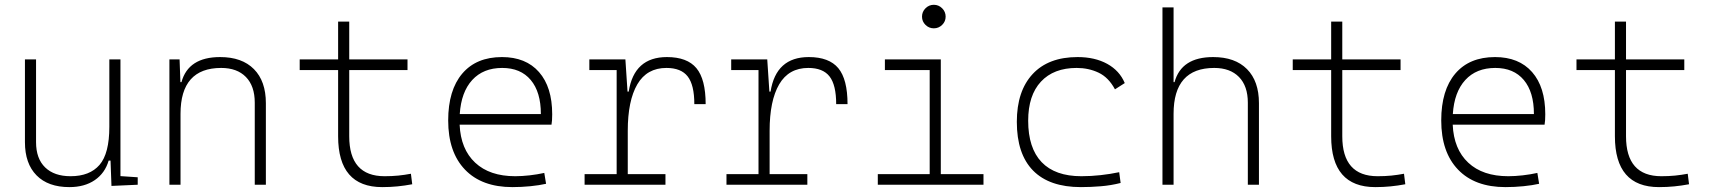

<svg xmlns="http://www.w3.org/2000/svg" viewBox="-20 -763 7071 793"><path d="M266.6 9.8Q178.7 9.8 130.9 -38.8Q83 -87.4 83 -175.8V-517.6H128.9V-175.8Q128.9 -107.9 166.5 -71.5Q204.1 -35.2 271.5 -35.2Q350.6 -35.2 391.1 -82Q431.6 -128.9 431.6 -239.3V-517.6H477.5V-35.6L548.8 -30.8V0L440.4 4.9L436.5 -99.6H428.7Q413.6 -47.9 371.3 -19Q329.1 9.8 266.6 9.8Z M1032.2 0V-338.9Q1032.2 -407.7 995.6 -445.1Q959 -482.4 893.6 -482.4Q725.6 -482.4 725.6 -293V0H679.7V-517.6H721.7L725.1 -423.8H729.5Q757.8 -527.3 889.2 -527.3Q979.5 -527.3 1028.8 -477.5Q1078.1 -427.7 1078.1 -336.9V0Z M1558.6 9.8Q1376.5 9.8 1376.5 -200.2V-473.6H1217.8V-517.6H1376.5V-673.8H1422.4V-517.6H1663.1V-473.6H1422.4V-200.2Q1422.4 -35.2 1568.4 -35.2Q1598.6 -35.2 1625 -37.8Q1651.4 -40.5 1677.2 -45.4L1682.6 -2Q1651.4 3.9 1621.6 6.8Q1591.8 9.8 1558.6 9.8Z M2096.2 9.8Q1969.7 9.8 1900.4 -62.5Q1831.1 -134.8 1831.1 -265.6Q1831.1 -390.6 1889.2 -459Q1947.3 -527.3 2053.2 -527.3Q2151.9 -527.3 2206.3 -465.3Q2260.7 -403.3 2260.7 -291Q2260.7 -263.7 2257.8 -248H1878.4Q1882.8 -147 1942.6 -91.1Q2002.4 -35.2 2107.9 -35.2Q2135.3 -35.2 2167.5 -38.8Q2199.7 -42.5 2228 -48.8L2235.4 -3.9Q2207.5 2.4 2170.7 6.1Q2133.8 9.8 2096.2 9.8ZM1878.9 -292H2213.9Q2213.9 -382.8 2172.1 -432.6Q2130.4 -482.4 2054.2 -482.4Q1976.1 -482.4 1930.4 -432.6Q1884.8 -382.8 1878.9 -292Z M2572.8 -222.7V-43.9H2728.5V0H2394.5V-43.9H2526.9V-473.6H2414.1V-517.6H2563L2571.8 -384.8H2576.7Q2599.1 -527.3 2734.4 -527.3Q2818.4 -527.3 2856.4 -481.4Q2894.5 -435.5 2894.5 -333H2847.7Q2847.7 -412.1 2820.3 -447.3Q2793 -482.4 2732.4 -482.4Q2651.9 -482.4 2612.3 -414.8Q2572.8 -347.2 2572.8 -222.7Z M3158.7 -222.7V-43.9H3314.5V0H2980.5V-43.9H3112.8V-473.6H3000V-517.6H3148.9L3157.7 -384.8H3162.6Q3185.1 -527.3 3320.3 -527.3Q3404.3 -527.3 3442.4 -481.4Q3480.5 -435.5 3480.5 -333H3433.6Q3433.6 -412.1 3406.2 -447.3Q3378.9 -482.4 3318.4 -482.4Q3237.8 -482.4 3198.2 -414.8Q3158.7 -347.2 3158.7 -222.7Z M3605.5 0V-43.9H3819.8V-473.6H3634.8V-517.6H3865.7V-43.9H4042V0ZM3836.9 -646Q3816.9 -646 3802.5 -660.2Q3788.1 -674.3 3788.1 -694.3Q3788.1 -714.4 3802.5 -728.8Q3816.9 -743.2 3836.9 -743.2Q3856.9 -743.2 3871.3 -728.8Q3885.7 -714.4 3885.7 -694.3Q3885.7 -674.3 3871.3 -660.2Q3856.9 -646 3836.9 -646Z M4444.3 9.8Q4314 9.8 4246.8 -58.6Q4179.7 -127 4179.7 -259.8Q4179.7 -386.7 4244.9 -457Q4310.1 -527.3 4430.7 -527.3Q4502 -527.3 4553 -499.3Q4604 -471.2 4625.5 -419.9L4585 -394Q4558.6 -443.4 4517.3 -462.9Q4476.1 -482.4 4426.8 -482.4Q4332 -482.4 4279.3 -425.8Q4226.6 -369.1 4226.6 -264.6Q4226.6 -151.4 4282.2 -93.3Q4337.9 -35.2 4446.3 -35.2Q4486.3 -35.2 4525.6 -39.6Q4564.9 -43.9 4602.5 -51.8L4608.4 -7.3Q4568.4 2.9 4526.6 6.3Q4484.9 9.8 4444.3 9.8Z M5133.8 0V-338.9Q5133.8 -407.7 5097.2 -445.1Q5060.5 -482.4 4995.1 -482.4Q4827.1 -482.4 4827.1 -293V0H4781.2V-732.4H4827.1V-423.8H4831.1Q4859.4 -527.3 4990.7 -527.3Q5081.1 -527.3 5130.4 -477.5Q5179.7 -427.7 5179.7 -336.9V0Z M5660.2 9.8Q5478 9.8 5478 -200.2V-473.6H5319.3V-517.6H5478V-673.8H5523.9V-517.6H5764.6V-473.6H5523.9V-200.2Q5523.9 -35.2 5669.9 -35.2Q5700.2 -35.2 5726.6 -37.8Q5752.9 -40.5 5778.8 -45.4L5784.2 -2Q5752.9 3.9 5723.1 6.8Q5693.4 9.8 5660.2 9.8Z M6197.8 9.8Q6071.3 9.8 6002 -62.5Q5932.6 -134.8 5932.6 -265.6Q5932.6 -390.6 5990.7 -459Q6048.8 -527.3 6154.8 -527.3Q6253.4 -527.3 6307.9 -465.3Q6362.3 -403.3 6362.3 -291Q6362.3 -263.7 6359.4 -248H5980Q5984.4 -147 6044.2 -91.1Q6104 -35.2 6209.5 -35.2Q6236.8 -35.2 6269 -38.8Q6301.3 -42.5 6329.6 -48.8L6336.9 -3.9Q6309.1 2.4 6272.2 6.1Q6235.4 9.8 6197.8 9.8ZM5980.5 -292H6315.4Q6315.4 -382.8 6273.7 -432.6Q6231.9 -482.4 6155.8 -482.4Q6077.6 -482.4 6032 -432.6Q5986.3 -382.8 5980.5 -292Z M6832 9.8Q6649.9 9.8 6649.9 -200.2V-473.6H6491.2V-517.6H6649.9V-673.8H6695.8V-517.6H6936.5V-473.6H6695.8V-200.2Q6695.8 -35.2 6841.8 -35.2Q6872.1 -35.2 6898.4 -37.8Q6924.8 -40.5 6950.7 -45.4L6956.1 -2Q6924.8 3.9 6895 6.8Q6865.2 9.8 6832 9.8Z"/></svg>

Font: Cascadia Mono ExtraLight
Style: Regular
Weight: 200
Monospace: yes
Designer: Aaron Bell
Foundry: Saja Typeworks
Version: Version 2404.023; ttfautohint (v1.8.4)